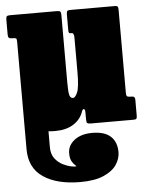

<svg xmlns="http://www.w3.org/2000/svg" viewBox="-55 -565 669 869"><g transform="rotate(-5 280.0 -130.0)"><path d="M275 260Q169.5 260 107.2 218Q45 176 45 91V-394.5Q45 -406.5 43.2 -410.8Q41.5 -415 30 -415H26Q14 -415 9.5 -418.5Q5 -422 5 -434V-498.5Q5 -511.5 7.8 -515.8Q10.5 -520 23 -520H235Q247 -520 251 -516.8Q255 -513.5 255 -500.5V-192Q255 -151.5 259 -136.8Q263 -122 275 -122Q285 -122 295 -144.8Q305 -167.5 305 -237V-394Q305 -415 294 -415H289Q284.5 -415 282.2 -417.5Q280 -420 280 -431V-500Q280 -512 282.8 -516Q285.5 -520 297 -520H498Q509.5 -520 512.2 -516.2Q515 -512.5 515 -501V-125Q515 -110.5 519.8 -107.8Q524.5 -105 539 -105H541.5Q555 -105 555 -90V-18.5Q555 -7.5 552.5 -3.8Q550 0 539.5 0H345.5Q331.5 0 328.2 -4.2Q325 -8.5 325 -22.5V-54Q325 -65.5 319.5 -67.5Q314 -69.5 309.5 -56.5Q297.5 -21.5 264.5 -0.8Q231.5 20 182 20Q165.5 20 151 18.5V91Q151 123 166.5 142.8Q182 162.5 203 172.8Q224 183 241.2 186Q258.5 189 262 187.5Q264.5 186.5 257.5 181Q250.5 175.5 243 162.5Q235.5 149.5 235.5 126Q235.5 90.5 266 66.8Q296.5 43 347 43Q403.5 43 431 68.5Q458.5 94 458.5 140Q458.5 170 439.8 197.5Q421 225 380.5 242.5Q340 260 275 260Z"/></g></svg>

Font: Besley* Condensed Fatface
Style: Regular
Weight: 900
Width: 3
Designer: Owen Earl
Foundry: indestructible type*
Version: Version 3.000; ttfautohint (v1.8.3)